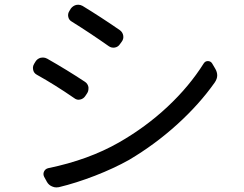

<svg xmlns="http://www.w3.org/2000/svg" viewBox="-20 -776 1040 817"><path d="M286.1 -683.6Q273.4 -690.4 270.5 -704.1Q267.6 -717.8 275.4 -729.5L281.2 -739.3Q290 -751 303.7 -754.9Q308.6 -755.9 312.5 -755.9Q322.3 -755.9 331.1 -751Q408.2 -704.1 490.2 -647.5Q502 -638.7 504.4 -624.5Q506.8 -610.4 498 -598.6L490.2 -587.9Q482.4 -576.2 468.8 -573.7Q455.1 -571.3 443.4 -579.1Q364.3 -634.8 286.1 -683.6ZM230.5 20.5Q225.6 21.5 219.7 21.5Q210.9 21.5 202.1 17.6Q187.5 11.7 179.7 -2L168 -23.4Q162.1 -35.2 167.5 -46.4Q172.9 -57.6 185.5 -60.5Q356.4 -95.7 486.3 -169.9Q600.6 -235.4 692.9 -321.8Q785.2 -408.2 846.7 -505.9Q853.5 -516.6 865.2 -516.1Q877 -515.6 882.8 -505.9L895.5 -484.4Q904.3 -469.7 904.3 -455.1Q904.3 -440.4 893.6 -424.8Q828.1 -332 733.9 -246.6Q639.6 -161.1 529.3 -95.7Q464.8 -59.6 384.3 -28.3Q303.7 2.9 230.5 20.5ZM136.7 -458Q124 -464.8 121.1 -478.5Q120.1 -483.4 120.1 -487.3Q120.1 -496.1 125 -503.9L130.9 -513.7Q138.7 -526.4 153.3 -530.3Q158.2 -531.2 163.1 -531.2Q171.9 -531.2 180.7 -526.4Q266.6 -477.5 341.8 -427.7Q353.5 -419.9 356.4 -405.3Q356.4 -401.4 356.4 -398.4Q356.4 -387.7 350.6 -378.9L342.8 -367.2Q335 -355.5 321.3 -352.5Q318.4 -351.6 314.5 -351.6Q304.7 -351.6 295.9 -358.4Q213.9 -415 136.7 -458Z"/></svg>

Font: Gen Jyuu GothicL Regular
Style: Regular
Weight: 400
Designer: [Source Han Sans]
Ryoko NISHIZUKA  (kana & ideographs); Paul D. Hunt (Latin, Greek & Cyrillic); Wenlong ZHANG  (bopomofo
Version: Version 1.002.20150607